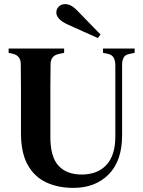

<svg xmlns="http://www.w3.org/2000/svg" viewBox="-20 -897 696 934"><path d="M337 17Q262 17 204.5 -10Q147 -37 114.5 -95.5Q82 -154 82 -250V-358Q82 -414 82 -471Q82 -528 81 -586Q81 -625 44 -635L22 -640V-661H292V-640L264 -634Q226 -625 226 -584Q225 -528 225 -471.5Q225 -415 225 -358V-231Q225 -134 264.5 -91Q304 -48 377 -48Q454 -48 497.5 -94.5Q541 -141 541 -233V-581Q541 -601 533 -616Q525 -631 505 -635L481 -640V-661H635V-640L607 -634Q588 -630 581 -616Q574 -602 574 -582V-239Q574 -115 509 -49Q444 17 337 17ZM456 -712Q419 -728 384.5 -744Q350 -760 313 -776Q282 -790 268 -805Q254 -820 254 -836Q254 -853 266 -865Q278 -877 297 -877Q312 -877 327.5 -868.5Q343 -860 367 -834Q391 -809 417.5 -782Q444 -755 469 -729Z"/></svg>

Font: DeepMind Serif Text
Style: Regular
Weight: 400
Designer: Frank Grießhammer / Modifications: Colophon Foundry
Foundry: Colophon Foundry
Version: Version 5.003; ttfautohint (v1.8.2)